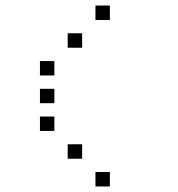

<svg xmlns="http://www.w3.org/2000/svg" viewBox="-20 -696 640 692"><path d="M325 -676Q324 -676 324 -676Q324 -676 324 -675V-625Q324 -624 324 -624Q324 -624 325 -624H375Q376 -624 376 -624Q376 -624 376 -625V-675Q376 -676 376 -676Q376 -676 375 -676ZM225 -576Q224 -576 224 -576Q224 -576 224 -575V-525Q224 -524 224 -524Q224 -524 225 -524H275Q276 -524 276 -524Q276 -524 276 -525V-575Q276 -576 276 -576Q276 -576 275 -576ZM125 -476Q124 -476 124 -476Q124 -476 124 -475V-425Q124 -424 124 -424Q124 -424 125 -424H175Q176 -424 176 -424Q176 -424 176 -425V-475Q176 -476 176 -476Q176 -476 175 -476ZM125 -376Q124 -376 124 -376Q124 -376 124 -375V-325Q124 -324 124 -324Q124 -324 125 -324H175Q176 -324 176 -324Q176 -324 176 -325V-375Q176 -376 176 -376Q176 -376 175 -376ZM125 -276Q124 -276 124 -276Q124 -276 124 -275V-225Q124 -224 124 -224Q124 -224 125 -224H175Q176 -224 176 -224Q176 -224 176 -225V-275Q176 -276 176 -276Q176 -276 175 -276ZM225 -176Q224 -176 224 -176Q224 -176 224 -175V-125Q224 -124 224 -124Q224 -124 225 -124H275Q276 -124 276 -124Q276 -124 276 -125V-175Q276 -176 276 -176Q276 -176 275 -176ZM325 -76Q324 -76 324 -76Q324 -76 324 -75V-25Q324 -24 324 -24Q324 -24 325 -24H375Q376 -24 376 -24Q376 -24 376 -25V-75Q376 -76 376 -76Q376 -76 375 -76Z"/></svg>

Font: Doto
Style: Regular
Weight: 400
Monospace: yes
Version: Version 1.000